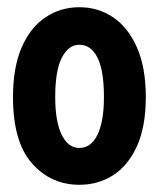

<svg xmlns="http://www.w3.org/2000/svg" viewBox="-20 -502 440 532"><path d="M200 10Q121 10 68.5 -49.5Q16 -109 16 -233Q16 -315 40 -370.5Q64 -426 106 -454Q148 -482 200 -482Q252 -482 293.5 -454Q335 -426 359.5 -370.5Q384 -315 384 -233Q384 -151 359.5 -97Q335 -43 293.5 -16.5Q252 10 200 10ZM200 -92Q232 -92 250 -128.5Q268 -165 268 -233Q268 -307 250 -342.5Q232 -378 200 -378Q170 -378 151.5 -342.5Q133 -307 133 -233Q133 -165 151 -128.5Q169 -92 200 -92Z"/></svg>

Font: Inconsolata Condensed Black
Style: Regular
Weight: 900
Width: 3
Monospace: yes
Designer: Raph Levien, Cyreal, Brenton Simpson
Foundry: Raph Levien, Cyreal, Google
Version: Version 3.001; ttfautohint (v1.8.2.53-6de2)